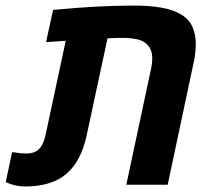

<svg xmlns="http://www.w3.org/2000/svg" viewBox="-58 -661 753 687"><path d="M31.2 6.3Q13.2 6.3 -3.4 2.4Q-20 -1.5 -37.6 -9.3L-14.6 -116.7Q15.1 -111.8 37.6 -111.8Q70.8 -111.8 87.4 -134.3Q99.1 -150.4 105.5 -180.2L177.2 -515.1Q159.7 -514.2 142.1 -512.7Q124.5 -511.2 106.9 -510.3L131.8 -625.5Q291.5 -641.1 420.9 -641.1Q478 -641.1 521.2 -633.3Q564.5 -625.5 592.8 -607.4Q619.6 -590.8 631.1 -563.5Q642.6 -536.1 642.6 -505.4Q642.6 -466.3 632.3 -424.8L542 0H394L483.4 -419.4Q486.8 -436 486.8 -452.1Q486.8 -484.4 467.8 -502.4Q455.1 -515.6 432.1 -520.5Q409.2 -525.4 382.8 -525.4Q368.2 -525.4 353.8 -525.1Q339.4 -524.9 326.7 -523.9L252.9 -180.2Q232.9 -84 179.4 -38.8Q126 6.3 31.2 6.3Z"/></svg>

Font: Open Sans
Style: Bold Italic
Weight: 700
Italic angle: -12°
Designer: Monotype Design Team
Foundry: Monotype Imaging Inc.
Version: Version 3.003; ttfautohint (v1.8.4)